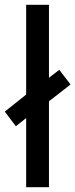

<svg xmlns="http://www.w3.org/2000/svg" viewBox="-41 -780 314 800"><path d="M68 0H163V-358L253 -428L206 -489L163 -456V-760H68V-386L-21 -315L25 -254L68 -288Z"/></svg>

Font: Noto Sans Sinhala UI ExtraCondensed Medium
Style: Regular
Weight: 500
Width: 2
Designer: Jelle Bosma - Monotype Design Team
Foundry: Monotype Imaging Inc.
Version: Version 2.006